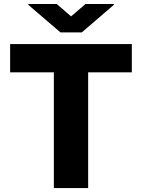

<svg xmlns="http://www.w3.org/2000/svg" viewBox="-20 -950 717 970"><path d="M31.2 -584.5V-727.3H646V-584.5H425.4V0H252.1V-584.5ZM266.7 -929.7 339.1 -867.2 411.9 -929.7H555V-925.4L393.1 -786.2H285.5L123.2 -925.4V-929.7Z"/></svg>

Font: Inter UI Extra Bold
Style: Regular
Weight: 800
Designer: Rasmus Andersson
Foundry: rsms
Version: 3.2;8d6f07862